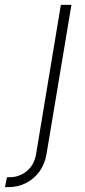

<svg xmlns="http://www.w3.org/2000/svg" viewBox="-121 -566 350 790"><path d="M129.4 -545.9H172.9L70.8 65.9Q64 108.4 41.5 139.4Q19 170.4 -14.4 187.3Q-47.9 204.1 -87.4 204.1H-100.6L-92.3 163.1H-81.1Q-41.5 163.1 -10.5 137.7Q20.5 112.3 27.8 65.9Z"/></svg>

Font: Inter Tight ExtraLight
Style: Italic
Weight: 250
Italic angle: -9.39999°
Designer: Rasmus Andersson
Foundry: rsms
Version: Version 3.004